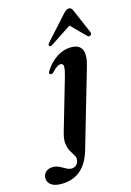

<svg xmlns="http://www.w3.org/2000/svg" viewBox="-260 -739 718 1051"><g transform="rotate(-15 99.5 -213.0)"><path d="M253.5 -338.5 125 103Q83 245.5 -47 245.5Q-85.5 245.5 -105 230.5Q-124.5 215.5 -124.5 192Q-124.5 172 -109.8 158Q-95 144 -69.5 144Q-49.5 144 -32.8 152.5Q-16 161 -1 169.8Q14 178.5 29.5 178.5Q45 178.5 56.8 167Q68.5 155.5 69.5 135.5Q69.5 123.5 61 110.8Q52.5 98 43.2 81Q34 64 30.5 39Q27 14 37.5 -23L122 -313.5Q133.5 -353 133.2 -371Q133 -389 117.5 -389Q108 -389 96 -381.5Q84 -374 66.5 -354.5Q57 -347.5 50 -350Q39 -354.5 49.5 -370.5Q73.5 -410.5 113 -437Q152.5 -463.5 196.5 -463.5Q290.5 -463.5 253.5 -338.5ZM316.7 -498.8Q307.8 -491.9 298.7 -501L219.1 -580.5L102.6 -503.5Q89.5 -494.7 83.4 -501.8Q78.5 -508.8 89.5 -520.7L209.8 -654.1Q218.3 -662.9 225.3 -667.6Q232.2 -672.3 240.6 -672.2Q248.5 -672.1 253.2 -667.2Q258 -662.4 262 -653.4L320.3 -517.7Q325.5 -505.7 316.7 -498.8Z"/></g></svg>

Font: Fraunces 72pt SemiBold
Style: Italic
Weight: 600
Italic angle: -16°
Version: Version 1.000;[b76b70a41]